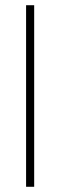

<svg xmlns="http://www.w3.org/2000/svg" viewBox="-20 -716 231 736"><path d="M80 0V-696H111V0Z"/></svg>

Font: Outfit Thin
Style: Regular
Weight: 100
Designer: Rodrigo Fuenzalida
Foundry: fragTYPE
Version: Version 1.000